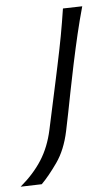

<svg xmlns="http://www.w3.org/2000/svg" viewBox="-139 -533 441 762"><g transform="rotate(-5 81.5 -152.0)"><path d="M-88 194.5Q-34 149 -1.5 98Q31 47 45.5 -20.5L88.5 -219.5L99 -269Q113 -334.5 122.8 -387.2Q132.5 -440 141 -495.5L218 -497.5Q202.5 -442 190 -389Q177.5 -336 163.5 -270Q151 -209.5 142 -164.5Q133 -119.5 126 -82.8Q119 -46 111 -9.5Q95.5 64 60.8 113.2Q26 162.5 -3.5 192Z"/></g></svg>

Font: Commissioner Flair Light
Style: Italic
Weight: 300
Italic angle: -12°
Designer: Kostas Bartsokas
Foundry: Kostas Bartsokas
Version: Version 1.000; ttfautohint (v1.8.3)